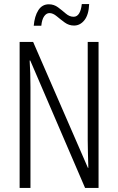

<svg xmlns="http://www.w3.org/2000/svg" viewBox="-20 -919 577 939"><path d="M462 0H396L128 -623H125Q127 -592 128 -560.5Q129 -529 129 -493V0H76V-714H142L410 -98H412Q411 -137 410 -172.5Q409 -208 409 -234V-714H462ZM416 -899Q414 -847 393 -820.5Q372 -794 342 -794Q317 -794 296.5 -809Q276 -824 257.5 -839.5Q239 -855 222 -855Q207 -855 196 -839.5Q185 -824 182 -793H145Q149 -840 167.5 -869Q186 -898 219 -898Q244 -898 264 -883Q284 -868 302 -852.5Q320 -837 340 -837Q357 -837 367 -853.5Q377 -870 380 -899Z"/></svg>

Font: Noto Sans Thai ExtCond Light
Style: Regular
Weight: 300
Width: 2
Designer: Monotype Design Team
Foundry: Monotype Imaging Inc.
Version: Version 2.002; ttfautohint (v1.8.4.7-5d5b)